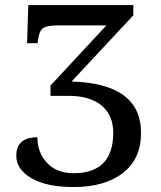

<svg xmlns="http://www.w3.org/2000/svg" viewBox="-20 -734 643 765"><path d="M181.2 -393.1 403.8 -632.8H213.9Q167 -632.8 151.4 -621.8Q135.7 -610.8 130.9 -570.8L129.9 -562H87.9L92.8 -713.9H511.2V-672.9L265.1 -409.2Q542 -401.4 542 -204.1Q542 -101.1 469.7 -44.9Q397.5 11.2 273.9 11.2Q164.1 11.2 104.5 -24.4Q44.9 -60.1 44.9 -112.8Q44.9 -187 128.9 -187Q128.9 -126.5 167.2 -85.2Q205.6 -43.9 272.9 -43.9Q431.2 -43.9 431.2 -205.1Q431.2 -274.9 384.8 -313.5Q338.4 -352.1 253.9 -352.1H181.2Z"/></svg>

Font: Droid-TTFautohint Serif
Style: Regular
Weight: 400
Foundry: Ascender Corporation
Version: Version 1.00; ttfautohint (v1.00rc1.4-1a1c-dirty) -l 8 -r 50